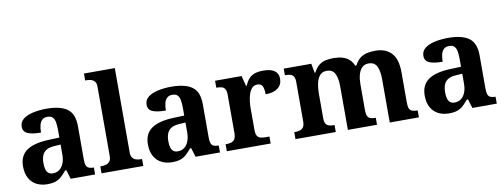

<svg xmlns="http://www.w3.org/2000/svg" viewBox="-62 -1095 3782 1440"><g transform="rotate(-10 1829.0 -375.0)"><path d="M202 10Q158 10 122.5 -7.5Q87 -25 66 -61.5Q45 -98 45 -153Q45 -234 101 -273Q157 -312 269 -316L351 -319V-374Q351 -408 347 -433.5Q343 -459 330 -473.5Q317 -488 289 -488Q264 -488 249 -474Q234 -460 228 -435.5Q222 -411 222 -380Q155 -380 121 -395Q87 -410 87 -447Q87 -484 115 -506Q143 -528 190 -538.5Q237 -549 293 -549Q398 -549 450.5 -511Q503 -473 503 -379V-124Q503 -97 508.5 -81.5Q514 -66 527.5 -59.5Q541 -53 563 -53H567V0H381L360 -69H351Q329 -42 309.5 -24.5Q290 -7 265 1.5Q240 10 202 10ZM257 -63Q286 -63 307 -78.5Q328 -94 339.5 -123Q351 -152 351 -191V-266L306 -263Q266 -261 243 -247.5Q220 -234 210 -209.5Q200 -185 200 -149Q200 -121 206 -101.5Q212 -82 225 -72.5Q238 -63 257 -63Z M616 0V-53H628Q643 -53 659.5 -57.5Q676 -62 687.5 -76Q699 -90 699 -118V-646Q699 -673 687 -686Q675 -699 658.5 -703Q642 -707 628 -707H616V-760H851V-118Q851 -90 862.5 -76Q874 -62 891 -57.5Q908 -53 922 -53H934V0Z M1153 10Q1109 10 1073.5 -7.5Q1038 -25 1017 -61.5Q996 -98 996 -153Q996 -234 1052 -273Q1108 -312 1220 -316L1302 -319V-374Q1302 -408 1298 -433.5Q1294 -459 1281 -473.5Q1268 -488 1240 -488Q1215 -488 1200 -474Q1185 -460 1179 -435.5Q1173 -411 1173 -380Q1106 -380 1072 -395Q1038 -410 1038 -447Q1038 -484 1066 -506Q1094 -528 1141 -538.5Q1188 -549 1244 -549Q1349 -549 1401.5 -511Q1454 -473 1454 -379V-124Q1454 -97 1459.5 -81.5Q1465 -66 1478.5 -59.5Q1492 -53 1514 -53H1518V0H1332L1311 -69H1302Q1280 -42 1260.5 -24.5Q1241 -7 1216 1.5Q1191 10 1153 10ZM1208 -63Q1237 -63 1258 -78.5Q1279 -94 1290.5 -123Q1302 -152 1302 -191V-266L1257 -263Q1217 -261 1194 -247.5Q1171 -234 1161 -209.5Q1151 -185 1151 -149Q1151 -121 1157 -101.5Q1163 -82 1176 -72.5Q1189 -63 1208 -63Z M1570 0V-53H1573Q1596 -53 1613 -58Q1630 -63 1640 -78.5Q1650 -94 1650 -125V-415Q1650 -445 1641 -459.5Q1632 -474 1616 -478.5Q1600 -483 1578 -483H1575V-536H1777L1797 -458H1802Q1815 -488 1832 -508Q1849 -528 1875.5 -538Q1902 -548 1943 -548Q2002 -548 2030 -527Q2058 -506 2058 -467Q2058 -421 2024.5 -395.5Q1991 -370 1931 -370Q1931 -411 1921 -432Q1911 -453 1882 -453Q1856 -453 1840 -435Q1824 -417 1816 -390.5Q1808 -364 1805 -337Q1802 -310 1802 -293V-120Q1802 -91 1811 -76.5Q1820 -62 1836 -57.5Q1852 -53 1872 -53H1904V0Z M2093 0V-53H2095Q2118 -53 2135.5 -58Q2153 -63 2163 -77.5Q2173 -92 2173 -122V-421Q2173 -449 2164 -463Q2155 -477 2139 -481.5Q2123 -486 2101 -486H2098V-536H2308L2321 -465H2326Q2346 -503 2369.5 -520.5Q2393 -538 2420.5 -543.5Q2448 -549 2479 -549Q2516 -549 2545.5 -540.5Q2575 -532 2596.5 -513.5Q2618 -495 2630 -465H2639Q2659 -503 2684 -520.5Q2709 -538 2738 -543.5Q2767 -549 2798 -549Q2875 -549 2919 -503Q2963 -457 2963 -356V-124Q2963 -93 2970.5 -78Q2978 -63 2993 -58Q3008 -53 3030 -53H3033V0H2811V-329Q2811 -394 2793 -429Q2775 -464 2731 -464Q2700 -464 2680.5 -444.5Q2661 -425 2652.5 -392.5Q2644 -360 2644 -321V-124Q2644 -94 2651.5 -78.5Q2659 -63 2674 -58Q2689 -53 2711 -53H2714V0H2492V-329Q2492 -394 2474 -429Q2456 -464 2412 -464Q2379 -464 2360 -442.5Q2341 -421 2333 -385.5Q2325 -350 2325 -309V-118Q2325 -90 2334 -76Q2343 -62 2359 -57.5Q2375 -53 2397 -53H2400V0Z M3261 10Q3217 10 3181.5 -7.5Q3146 -25 3125 -61.5Q3104 -98 3104 -153Q3104 -234 3160 -273Q3216 -312 3328 -316L3410 -319V-374Q3410 -408 3406 -433.5Q3402 -459 3389 -473.5Q3376 -488 3348 -488Q3323 -488 3308 -474Q3293 -460 3287 -435.5Q3281 -411 3281 -380Q3214 -380 3180 -395Q3146 -410 3146 -447Q3146 -484 3174 -506Q3202 -528 3249 -538.5Q3296 -549 3352 -549Q3457 -549 3509.5 -511Q3562 -473 3562 -379V-124Q3562 -97 3567.5 -81.5Q3573 -66 3586.5 -59.5Q3600 -53 3622 -53H3626V0H3440L3419 -69H3410Q3388 -42 3368.5 -24.5Q3349 -7 3324 1.5Q3299 10 3261 10ZM3316 -63Q3345 -63 3366 -78.5Q3387 -94 3398.5 -123Q3410 -152 3410 -191V-266L3365 -263Q3325 -261 3302 -247.5Q3279 -234 3269 -209.5Q3259 -185 3259 -149Q3259 -121 3265 -101.5Q3271 -82 3284 -72.5Q3297 -63 3316 -63Z"/></g></svg>

Font: Noto Serif Kannada
Style: Bold
Weight: 700
Version: Version 2.003